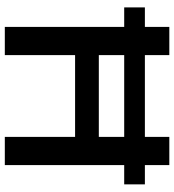

<svg xmlns="http://www.w3.org/2000/svg" viewBox="18 -758 740 817"><g transform="rotate(90 388.5 -350.0)"><path d="M95 0V-508H12V-596H95V-700H215V-596H563V-700H683V-596H765V-508H683V0H563V-299H215V0ZM215 -400H563V-508H215Z"/></g></svg>

Font: Red Hat Text Medium
Style: Regular
Weight: 500
Designer: Pentagram, MCKL
Foundry: Pentagram, MCKL
Version: Version 1.023